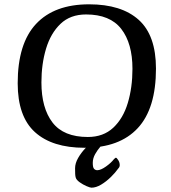

<svg xmlns="http://www.w3.org/2000/svg" viewBox="-20 -672 793 890"><path d="M372 13Q222 13 142 -59.5Q62 -132 62 -286Q62 -470 147 -561Q232 -652 393 -652Q543 -652 623 -580Q703 -508 703 -354Q703 -169 618.5 -78Q534 13 372 13ZM387 -37Q459 -37 505 -80Q551 -123 572.5 -195Q594 -267 594 -353Q594 -471 542 -538Q490 -605 379 -605Q306 -605 260.5 -561.5Q215 -518 193.5 -446.5Q172 -375 172 -290Q172 -171 223.5 -104Q275 -37 387 -37ZM404 198Q398 198 381.5 191Q365 184 349.5 173Q334 162 331 151Q329 145 328.5 134.5Q328 124 328 108Q328 85 342 60.5Q356 36 376 15Q396 -6 416 -20Q436 -34 448 -36Q471 -40 474 -35.5Q477 -31 468.5 -20Q460 -9 446 7Q432 23 421 42.5Q410 62 410 83Q410 104 416 110.5Q422 117 431 117Q447 117 471 100Q495 83 508 66Q515 59 517 59Q521 59 528 70Q535 81 535 93Q535 102 529 108Q515 128 493.5 149Q472 170 448.5 184Q425 198 404 198Z"/></svg>

Font: BriemHand
Style: Regular
Weight: 400
Designer: Gunnlaugur SE Briem, Eben Sorkin
Foundry: Sorkin Type
Version: Version 1.001; ttfautohint (v1.8.4.7-5d5b)